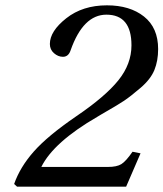

<svg xmlns="http://www.w3.org/2000/svg" viewBox="-20 -700 613 720"><path d="M33 -10Q55 -73 106.5 -131.5Q158 -190 266 -264Q375 -338 424 -399Q473 -460 473 -530Q473 -645 379 -645Q292 -645 245 -512Q237 -487 216 -487Q198 -487 182.5 -500.5Q167 -514 167 -535Q167 -583 228.5 -631.5Q290 -680 381 -680Q467 -680 520 -638Q573 -596 573 -516Q573 -472 559 -437.5Q545 -403 507 -370.5Q469 -338 445 -322Q421 -306 360 -271Q350 -265 345 -262Q181 -167 135 -74H385Q418 -74 435 -84.5Q452 -95 477 -131L507 -125L453 0H44Z"/></svg>

Font: Lingua Franca
Style: Italic
Weight: 400
Italic angle: -13°
Version: Version 1.19